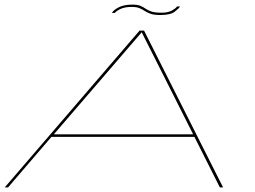

<svg xmlns="http://www.w3.org/2000/svg" viewBox="-20 -811 1105 831"><path d="M0.5 0 584 -678.5H603.5L945.5 0H931.5L821.5 -218.5H202.5L15 0ZM213 -229.5H816L593.5 -671H593ZM674.5 -746Q647.5 -746 632.2 -751.2Q617 -756.5 606.5 -763.5Q596 -770.5 583.5 -775.8Q571 -781 549 -781Q519 -781 500 -771.5Q481 -762 477.5 -755H464.5Q470.5 -767 493.2 -779Q516 -791 552.5 -791Q575.5 -791 587.8 -785.8Q600 -780.5 610 -773.5Q620 -766.5 635.2 -761.2Q650.5 -756 679 -756Q708 -756 725.2 -766Q742.5 -776 746 -783H759Q755.5 -775.5 736.8 -760.8Q718 -746 674.5 -746Z"/></svg>

Font: Anybody UltraExpanded Thin
Style: Italic
Weight: 100
Width: 9
Italic angle: -10°
Designer: Tyler Finck
Foundry: Etcetera Type Company
Version: Version 1.010; ttfautohint (v1.8.3) -l 8 -r 50 -G 200 -x 14 